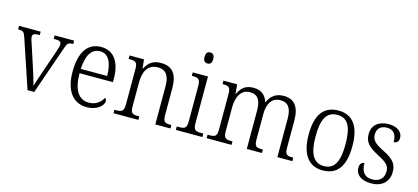

<svg xmlns="http://www.w3.org/2000/svg" viewBox="-61 -1228 3736 1717"><g transform="rotate(15 1807.0 -369.5)"><path d="M75 -453 227 0H289L442 -440C460 -495 468 -504 508 -504H515V-536H334V-504H351C390 -504 404 -494 404 -471C404 -453 395 -426 380 -382L320 -208C295 -136 276 -77 268 -51C259 -87 238 -159 220 -212L156 -407C148 -430 139 -457 139 -471C139 -494 152 -504 189 -504H205V-536H5V-504C50 -504 60 -497 75 -453Z M775 10C878 10 929 -49 929 -86C929 -100 922 -109 914 -113C893 -71 850 -34 784 -34C692 -34 638 -108 637 -267H946V-299C946 -456 879 -544 766 -544C643 -544 573 -451 573 -263C573 -89 649 10 775 10ZM882 -307H638C644 -431 683 -504 766 -504C846 -504 881 -425 882 -307Z M1023 0H1253V-32H1245C1192 -32 1172 -38 1172 -102V-326C1172 -421 1206 -499 1301 -499C1381 -499 1410 -443 1410 -354V0H1550V-32H1543C1490 -32 1473 -39 1473 -105V-354C1473 -485 1421 -544 1319 -544C1254 -544 1209 -522 1174 -454H1170L1162 -536H1028V-504H1039C1089 -504 1110 -497 1110 -433V-105C1110 -39 1089 -32 1035 -32H1023Z M1719 -647C1742 -647 1759 -659 1759 -698C1759 -737 1742 -749 1719 -749C1696 -749 1679 -737 1679 -698C1679 -659 1696 -647 1719 -647ZM1600 0H1846V-32H1828C1774 -32 1754 -39 1754 -105V-536H1613V-504H1622C1672 -504 1692 -496 1692 -431V-103C1692 -39 1672 -32 1618 -32H1600Z M1885 0H2116V-32H2109C2055 -32 2034 -38 2034 -103V-326C2034 -417 2069 -498 2154 -498C2229 -498 2257 -448 2257 -354V0H2397V-32H2390C2337 -32 2319 -39 2319 -105V-341C2319 -426 2351 -499 2437 -499C2512 -499 2540 -446 2540 -354V0H2679V-32H2674C2620 -32 2602 -39 2602 -104V-355C2602 -484 2551 -544 2456 -544C2389 -544 2340 -515 2311 -448H2307C2287 -512 2244 -544 2175 -544C2113 -544 2066 -520 2036 -451H2032L2024 -536H1897V-504H1903C1953 -504 1972 -496 1972 -432V-105C1972 -39 1954 -32 1900 -32H1885Z M2960 10C3093 10 3163 -79 3163 -268C3163 -456 3090 -544 2963 -544C2827 -544 2758 -455 2758 -268C2758 -80 2834 10 2960 10ZM2961 -30C2863 -30 2822 -113 2822 -268C2822 -425 2860 -504 2962 -504C3061 -504 3099 -426 3099 -268C3099 -116 3063 -30 2961 -30Z M3409 10C3507 10 3571 -45 3571 -138C3571 -211 3539 -252 3444 -299C3365 -338 3329 -365 3329 -421C3329 -471 3357 -508 3420 -508C3479 -508 3510 -473 3510 -399C3540 -399 3556 -418 3556 -450C3556 -499 3513 -543 3427 -543C3335 -543 3275 -494 3275 -412C3275 -333 3314 -298 3414 -245C3496 -203 3516 -177 3516 -129C3516 -68 3480 -27 3411 -27C3333 -27 3306 -78 3306 -151C3286 -151 3264 -136 3264 -95C3264 -37 3311 10 3409 10Z"/></g></svg>

Font: Noto Serif Myanmar SemiCondensed Light
Style: Regular
Weight: 300
Width: 4
Designer: Ben Mitchell and the Monotype Design Team
Foundry: Monotype Imaging Inc.
Version: Version 2.106